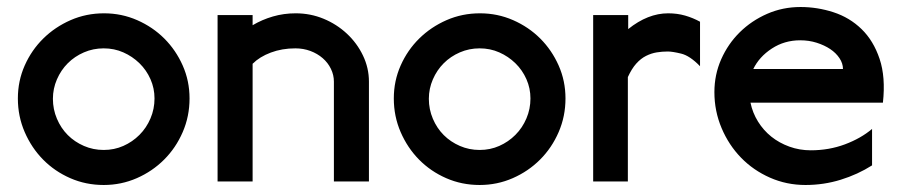

<svg xmlns="http://www.w3.org/2000/svg" viewBox="-20 -518 2566 548"><path d="M421 -237Q421 -266 409.5 -292Q398 -318 378 -337.5Q358 -357 332 -368.5Q306 -380 276 -380Q246 -380 219.5 -368.5Q193 -357 173.5 -337.5Q154 -318 142.5 -291.5Q131 -265 131 -236Q131 -206 142.5 -179Q154 -152 173.5 -132.5Q193 -113 219.5 -101.5Q246 -90 276 -90Q306 -90 332 -101.5Q358 -113 378 -133Q398 -153 409.5 -180Q421 -207 421 -237ZM521 -237Q521 -186 501.5 -141Q482 -96 448.5 -62.5Q415 -29 370.5 -9.5Q326 10 276 10Q225 10 180.5 -9.5Q136 -29 103 -62.5Q70 -96 50.5 -141Q31 -186 31 -237Q31 -287 50.5 -331Q70 -375 103.5 -408Q137 -441 181.5 -460.5Q226 -480 277 -480Q327 -480 371.5 -460.5Q416 -441 449 -408Q482 -375 501.5 -331Q521 -287 521 -237Z M1033 0H933V-285Q933 -304 924.5 -321.5Q916 -339 901 -352Q886 -365 866 -372.5Q846 -380 823 -380Q785 -380 753 -368Q721 -356 701 -336V0H601V-475H701V-446Q728 -462 759 -471Q790 -480 824 -480Q866 -480 903.5 -464.5Q941 -449 970 -422Q999 -395 1016 -359.5Q1033 -324 1033 -285Z M1494 -237Q1494 -266 1482.5 -292Q1471 -318 1451 -337.5Q1431 -357 1405 -368.5Q1379 -380 1349 -380Q1319 -380 1292.5 -368.5Q1266 -357 1246.5 -337.5Q1227 -318 1215.5 -291.5Q1204 -265 1204 -236Q1204 -206 1215.5 -179Q1227 -152 1246.5 -132.5Q1266 -113 1292.5 -101.5Q1319 -90 1349 -90Q1379 -90 1405 -101.5Q1431 -113 1451 -133Q1471 -153 1482.5 -180Q1494 -207 1494 -237ZM1594 -237Q1594 -186 1574.5 -141Q1555 -96 1521.5 -62.5Q1488 -29 1443.5 -9.5Q1399 10 1349 10Q1298 10 1253.5 -9.5Q1209 -29 1176 -62.5Q1143 -96 1123.5 -141Q1104 -186 1104 -237Q1104 -287 1123.5 -331Q1143 -375 1176.5 -408Q1210 -441 1254.5 -460.5Q1299 -480 1350 -480Q1400 -480 1444.5 -460.5Q1489 -441 1522 -408Q1555 -375 1574.5 -331Q1594 -287 1594 -237Z M1978 -329Q1949 -359 1924 -365Q1899 -371 1886 -371Q1870 -371 1854.5 -368.5Q1839 -366 1824 -358.5Q1809 -351 1796 -336.5Q1783 -322 1772 -298V0H1673V-475H1773V-435Q1829 -480 1887 -480Q1913 -480 1935.5 -473.5Q1958 -467 1978 -456Z M2386 -321Q2386 -337 2376 -352Q2366 -367 2349.5 -378Q2333 -389 2311 -396Q2289 -403 2264 -403Q2219 -403 2183 -379.5Q2147 -356 2130 -321ZM2500 -225H2122Q2128 -196 2143.5 -171Q2159 -146 2181.5 -128Q2204 -110 2233 -99.5Q2262 -89 2294 -89Q2346 -89 2391.5 -106Q2437 -123 2469 -150V-46Q2428 -20 2379.5 -5Q2331 10 2279 10Q2225 10 2177.5 -11Q2130 -32 2095 -68Q2060 -104 2039.5 -152.5Q2019 -201 2019 -255Q2019 -305 2038.5 -349Q2058 -393 2091.5 -426Q2125 -459 2169.5 -478.5Q2214 -498 2265 -498Q2313 -498 2359 -483Q2405 -468 2439 -435Q2473 -402 2490.5 -350Q2508 -298 2500 -225Z"/></svg>

Font: Railway
Style: Regular
Weight: 400
Version: 1.000